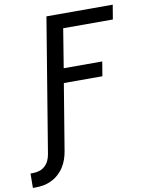

<svg xmlns="http://www.w3.org/2000/svg" viewBox="-156 -808 858 1104"><g transform="rotate(-10 272.5 -256.0)"><path d="M-55 223 -54 139H-40Q-22 139 -3 133.5Q16 128 30.5 114.5Q45 101 53 83.5Q61 66 64 47L193 -735H580L566 -651H276L239 -424H464L450 -340H225L161 47Q157 71 149 94Q141 117 127.5 138Q114 159 95 176Q76 193 53 204Q30 215 6.5 219Q-17 223 -40 223Z"/></g></svg>

Font: Iosevka Custom Medium Oblique
Style: Regular
Weight: 500
Italic angle: -9°
Designer: Belleve Invis
Foundry: Belleve Invis
Version: Version 27.0.1